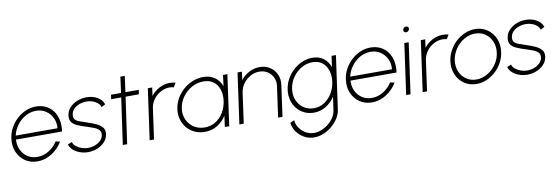

<svg xmlns="http://www.w3.org/2000/svg" viewBox="-62 -1134 5433 1862"><g transform="rotate(-10 2655.0 -203.5)"><path d="M229 13Q160 13 108.2 -22.5Q56.5 -58 31.2 -117.8Q6 -177.5 16 -250Q23.5 -305 49.8 -352.8Q76 -400.5 115.5 -436.8Q155 -473 203.2 -493.5Q251.5 -514 303 -514Q357 -514 399.8 -493.2Q442.5 -472.5 470.8 -434.8Q499 -397 510 -345.2Q521 -293.5 512 -231.5H58Q55 -173.5 77 -128.2Q99 -83 140 -56.5Q181 -30 235 -30Q294 -30 346.2 -61.5Q398.5 -93 434 -148L476 -138Q436.5 -71.5 370.2 -29.2Q304 13 229 13ZM62.5 -270H474Q479.5 -324.5 457.8 -370.8Q436 -417 394.2 -445Q352.5 -473 297.5 -473Q242 -473 193.2 -445.8Q144.5 -418.5 109.8 -372.2Q75 -326 62.5 -270Z M725 10Q683 9.5 644.8 -4.8Q606.5 -19 580.2 -43.5Q554 -68 547 -98L588 -114.5Q593.5 -90 616.8 -71Q640 -52 671.2 -41.2Q702.5 -30.5 732.5 -30.5Q769 -30.5 802.2 -43Q835.5 -55.5 858.5 -78.2Q881.5 -101 885.5 -131Q890.5 -163 872.2 -181.5Q854 -200 823.8 -211.5Q793.5 -223 760.5 -233.5Q706.5 -250 668.5 -266.5Q630.5 -283 612.5 -308Q594.5 -333 600.5 -375Q606.5 -418.5 636.5 -450.2Q666.5 -482 710.2 -499.5Q754 -517 801 -517Q863 -517 909.5 -489.8Q956 -462.5 969.5 -418.5L930.5 -397.5Q924 -422 903.5 -439.5Q883 -457 854.8 -466.8Q826.5 -476.5 797 -476.5Q760 -476.5 726.2 -464.5Q692.5 -452.5 669.8 -429.8Q647 -407 642.5 -375.5Q637.5 -343 652.5 -326.2Q667.5 -309.5 698 -298.8Q728.5 -288 769.5 -274Q814.5 -259.5 852.5 -242.2Q890.5 -225 912 -199Q933.5 -173 927.5 -131.5Q921 -88 890.8 -56Q860.5 -24 816.5 -6.8Q772.5 10.5 725 10Z M1309 -457H1177.5L1112.5 0H1069.5L1134.5 -457H1035.5L1041.5 -500H1140.5L1161.5 -657H1204.5L1183.5 -500H1314.5Z M1334 0 1404 -500H1447L1436 -418.5Q1469 -462 1518.5 -488Q1568 -514 1622.5 -514Q1652 -514 1678 -506.5L1654 -465Q1633.5 -471 1612.5 -471Q1565.5 -471 1524 -448Q1482.5 -425 1454.2 -386.8Q1426 -348.5 1419 -301.5L1377 0Z M2144.5 -500H2187.5L2117.5 0H2074.5L2089 -109Q2055.5 -54.5 2001 -20.8Q1946.5 13 1877.5 13Q1823 13 1778 -7.5Q1733 -28 1702 -64.5Q1671 -101 1657.2 -148.5Q1643.5 -196 1651 -251Q1658.5 -305.5 1685.8 -353.2Q1713 -401 1754 -437Q1795 -473 1845.5 -493.5Q1896 -514 1950 -514Q2020 -514 2065.5 -480.2Q2111 -446.5 2130.5 -391.5ZM1883 -29.5Q1944 -29.5 1991 -59.2Q2038 -89 2068 -139.2Q2098 -189.5 2106.5 -250Q2115.5 -312 2099.2 -362.2Q2083 -412.5 2044.2 -442Q2005.5 -471.5 1945.5 -471.5Q1884.5 -471.5 1830.5 -441.8Q1776.5 -412 1739.8 -361.5Q1703 -311 1694.5 -250Q1686 -188 1709 -138Q1732 -88 1778 -58.8Q1824 -29.5 1883 -29.5Z M2684.5 -306 2642 0H2599L2641 -301.5Q2647.5 -348.5 2630.2 -386.8Q2613 -425 2577.8 -448Q2542.5 -471 2496 -471Q2449 -471 2407.5 -448Q2366 -425 2337.8 -386.8Q2309.5 -348.5 2302.5 -301.5L2260.5 0H2217.5L2287.5 -500H2330.5L2319.5 -418.5Q2352.5 -462 2402 -488Q2451.5 -514 2506 -514Q2563.5 -514 2606.8 -486Q2650 -458 2671.5 -410.8Q2693 -363.5 2684.5 -306Z M3213.5 -500H3256.5L3183 23Q3177 68 3151 108.8Q3125 149.5 3086.5 181.5Q3048 213.5 3002.8 231.8Q2957.5 250 2911.5 250Q2859.5 250 2814.8 225.2Q2770 200.5 2741 159.8Q2712 119 2706 70.5L2748 52Q2751 94.5 2775.8 129.8Q2800.5 165 2838 186Q2875.5 207 2918 207Q2955 207 2992.2 191.8Q3029.5 176.5 3061.2 150.8Q3093 125 3114 92Q3135 59 3140 23L3158.5 -108Q3124 -54 3070.2 -20.5Q3016.5 13 2951.5 13Q2899.5 13 2856.8 -7.5Q2814 -28 2784.5 -64.2Q2755 -100.5 2742.2 -148Q2729.5 -195.5 2737 -250Q2744.5 -305 2770.8 -352.8Q2797 -400.5 2836.8 -436.8Q2876.5 -473 2925 -493.5Q2973.5 -514 3025.5 -514Q3090.5 -514 3134.5 -480.5Q3178.5 -447 3198.5 -392.5ZM2957.5 -29.5Q3016 -29.5 3062.5 -60.2Q3109 -91 3138.8 -141.2Q3168.5 -191.5 3176.5 -250Q3185 -310 3169.2 -360.5Q3153.5 -411 3115.5 -441.2Q3077.5 -471.5 3020 -471.5Q2961.5 -471.5 2910 -441.8Q2858.5 -412 2823.8 -361.5Q2789 -311 2780.5 -250Q2772 -188.5 2793.2 -138.5Q2814.5 -88.5 2857.5 -59Q2900.5 -29.5 2957.5 -29.5Z M3523 13Q3454 13 3402.2 -22.5Q3350.5 -58 3325.2 -117.8Q3300 -177.5 3310 -250Q3317.5 -305 3343.8 -352.8Q3370 -400.5 3409.5 -436.8Q3449 -473 3497.2 -493.5Q3545.5 -514 3597 -514Q3651 -514 3693.8 -493.2Q3736.5 -472.5 3764.8 -434.8Q3793 -397 3804 -345.2Q3815 -293.5 3806 -231.5H3352Q3349 -173.5 3371 -128.2Q3393 -83 3434 -56.5Q3475 -30 3529 -30Q3588 -30 3640.2 -61.5Q3692.5 -93 3728 -148L3770 -138Q3730.5 -71.5 3664.2 -29.2Q3598 13 3523 13ZM3356.5 -270H3768Q3773.5 -324.5 3751.8 -370.8Q3730 -417 3688.2 -445Q3646.5 -473 3591.5 -473Q3536 -473 3487.2 -445.8Q3438.5 -418.5 3403.8 -372.2Q3369 -326 3356.5 -270Z M3930 -500H3973L3903 0H3860ZM3966.5 -599.5Q3954.5 -599.5 3947 -607.2Q3939.5 -615 3941.5 -627Q3943.5 -639.5 3952.8 -647Q3962 -654.5 3974 -654.5Q3985.5 -654.5 3992.8 -647Q4000 -639.5 3998 -627.5Q3996 -615 3987 -607.2Q3978 -599.5 3966.5 -599.5Z M4022.5 0 4092.5 -500H4135.5L4124.5 -418.5Q4157.5 -462 4207 -488Q4256.5 -514 4311 -514Q4340.5 -514 4366.5 -506.5L4342.5 -465Q4322 -471 4301 -471Q4254 -471 4212.5 -448Q4171 -425 4142.8 -386.8Q4114.5 -348.5 4107.5 -301.5L4065.5 0Z M4552.5 13Q4483.5 13 4431.8 -22.5Q4380 -58 4354.8 -117.8Q4329.5 -177.5 4339.5 -250Q4347 -305 4373.2 -352.8Q4399.5 -400.5 4439 -436.8Q4478.5 -473 4526.8 -493.5Q4575 -514 4626.5 -514Q4695.5 -514 4747.2 -478.5Q4799 -443 4824.5 -383Q4850 -323 4839.5 -250Q4832 -195.5 4805.8 -148Q4779.5 -100.5 4740 -64.2Q4700.5 -28 4652.5 -7.5Q4604.5 13 4552.5 13ZM4558.5 -30Q4616.5 -30 4667.8 -60.5Q4719 -91 4753.8 -141Q4788.5 -191 4796.5 -250Q4805 -309.5 4784.5 -359.8Q4764 -410 4721.5 -440.5Q4679 -471 4620.5 -471Q4562 -471 4510.8 -440.5Q4459.5 -410 4425.2 -359.8Q4391 -309.5 4382.5 -250Q4374 -188.5 4395 -138.8Q4416 -89 4459 -59.5Q4502 -30 4558.5 -30Z M5050 10Q5008 9.5 4969.8 -4.8Q4931.5 -19 4905.2 -43.5Q4879 -68 4872 -98L4913 -114.5Q4918.5 -90 4941.8 -71Q4965 -52 4996.2 -41.2Q5027.5 -30.5 5057.5 -30.5Q5094 -30.5 5127.2 -43Q5160.5 -55.5 5183.5 -78.2Q5206.5 -101 5210.5 -131Q5215.5 -163 5197.2 -181.5Q5179 -200 5148.8 -211.5Q5118.5 -223 5085.5 -233.5Q5031.5 -250 4993.5 -266.5Q4955.5 -283 4937.5 -308Q4919.5 -333 4925.5 -375Q4931.5 -418.5 4961.5 -450.2Q4991.5 -482 5035.2 -499.5Q5079 -517 5126 -517Q5188 -517 5234.5 -489.8Q5281 -462.5 5294.5 -418.5L5255.5 -397.5Q5249 -422 5228.5 -439.5Q5208 -457 5179.8 -466.8Q5151.5 -476.5 5122 -476.5Q5085 -476.5 5051.2 -464.5Q5017.5 -452.5 4994.8 -429.8Q4972 -407 4967.5 -375.5Q4962.5 -343 4977.5 -326.2Q4992.5 -309.5 5023 -298.8Q5053.5 -288 5094.5 -274Q5139.5 -259.5 5177.5 -242.2Q5215.5 -225 5237 -199Q5258.5 -173 5252.5 -131.5Q5246 -88 5215.8 -56Q5185.5 -24 5141.5 -6.8Q5097.5 10.5 5050 10Z"/></g></svg>

Font: Urbanist ExtraLight
Style: Italic
Weight: 250
Version: Version 1.303